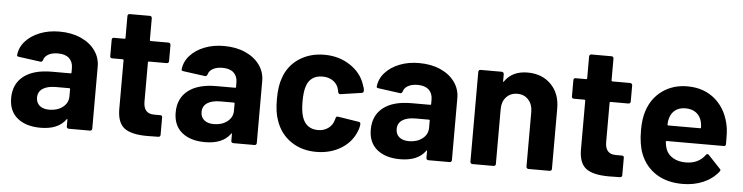

<svg xmlns="http://www.w3.org/2000/svg" viewBox="-43 -843 4042 1044"><g transform="rotate(5 1978.0 -321.0)"><path d="M26 -139Q26 -216 80 -258.5Q134 -301 234 -301H337Q341 -301 341 -305V-330Q341 -364 320 -383.5Q299 -403 259 -403Q228 -403 207 -391.5Q186 -380 181 -360Q176 -348 167 -350L49 -366Q36 -368 38 -374Q42 -417 72 -450.5Q102 -484 150 -503Q198 -522 257 -522Q323 -522 373.5 -499.5Q424 -477 452 -438Q480 -399 480 -351V-11Q480 -7 477 -3.5Q474 0 469 0H353Q348 0 344.5 -3Q341 -6 341 -11V-48Q341 -52 339 -52.5Q337 -53 336 -49Q294 8 199 8Q119 8 72.5 -30Q26 -68 26 -139ZM238 -94Q282 -94 311.5 -117Q341 -140 341 -176V-216Q341 -220 337 -220H264Q217 -220 191.5 -203Q166 -186 166 -154Q166 -126 185 -110Q204 -94 238 -94Z M617 -128V-397Q617 -402 612 -402H554Q549 -402 546 -405Q543 -408 543 -413V-502Q543 -514 554 -514H612Q617 -514 617 -519V-638Q617 -643 620 -646.5Q623 -650 628 -650H739Q744 -650 747 -646.5Q750 -643 750 -638V-519Q750 -514 755 -514H852Q857 -514 860.5 -510.5Q864 -507 864 -502V-413Q864 -408 860.5 -405Q857 -402 852 -402H755Q750 -402 750 -397V-183Q750 -117 808 -117H842Q853 -117 853 -106V-11Q853 0 842 1Q817 2 781 2Q695 2 656.5 -26.5Q618 -55 617 -128Z M924 -139Q924 -216 978 -258.5Q1032 -301 1132 -301H1235Q1239 -301 1239 -305V-330Q1239 -364 1218 -383.5Q1197 -403 1157 -403Q1126 -403 1105 -391.5Q1084 -380 1079 -360Q1074 -348 1065 -350L947 -366Q934 -368 936 -374Q940 -417 970 -450.5Q1000 -484 1048 -503Q1096 -522 1155 -522Q1221 -522 1271.5 -499.5Q1322 -477 1350 -438Q1378 -399 1378 -351V-11Q1378 -7 1375 -3.5Q1372 0 1367 0H1251Q1246 0 1242.5 -3Q1239 -6 1239 -11V-48Q1239 -52 1237 -52.5Q1235 -53 1234 -49Q1192 8 1097 8Q1017 8 970.5 -30Q924 -68 924 -139ZM1136 -94Q1180 -94 1209.5 -117Q1239 -140 1239 -176V-216Q1239 -220 1235 -220H1162Q1115 -220 1089.5 -203Q1064 -186 1064 -154Q1064 -126 1083 -110Q1102 -94 1136 -94Z M1483 -142Q1466 -186 1466 -259Q1466 -331 1483 -376Q1506 -444 1565 -483Q1624 -522 1703 -522Q1782 -522 1842.5 -482.5Q1903 -443 1924 -381Q1933 -359 1933 -346V-344Q1933 -335 1922 -333L1807 -316H1805Q1799 -316 1795 -325L1793 -336Q1787 -367 1762.5 -385Q1738 -403 1703 -403Q1669 -403 1647 -387Q1625 -371 1616 -341Q1606 -312 1606 -258Q1606 -207 1616 -176Q1626 -144 1648 -127.5Q1670 -111 1703 -111Q1735 -111 1758.5 -128Q1782 -145 1790 -174L1793 -184Q1795 -195 1806 -193L1920 -175Q1930 -174 1930 -164Q1930 -154 1925 -137Q1903 -69 1843 -30.5Q1783 8 1703 8Q1624 8 1565.5 -32Q1507 -72 1483 -142Z M1989 -139Q1989 -216 2043 -258.5Q2097 -301 2197 -301H2300Q2304 -301 2304 -305V-330Q2304 -364 2283 -383.5Q2262 -403 2222 -403Q2191 -403 2170 -391.5Q2149 -380 2144 -360Q2139 -348 2130 -350L2012 -366Q1999 -368 2001 -374Q2005 -417 2035 -450.5Q2065 -484 2113 -503Q2161 -522 2220 -522Q2286 -522 2336.5 -499.5Q2387 -477 2415 -438Q2443 -399 2443 -351V-11Q2443 -7 2440 -3.5Q2437 0 2432 0H2316Q2311 0 2307.5 -3Q2304 -6 2304 -11V-48Q2304 -52 2302 -52.5Q2300 -53 2299 -49Q2257 8 2162 8Q2082 8 2035.5 -30Q1989 -68 1989 -139ZM2201 -94Q2245 -94 2274.5 -117Q2304 -140 2304 -176V-216Q2304 -220 2300 -220H2227Q2180 -220 2154.5 -203Q2129 -186 2129 -154Q2129 -126 2148 -110Q2167 -94 2201 -94Z M2544 -11V-502Q2544 -507 2547 -510.5Q2550 -514 2555 -514H2671Q2676 -514 2679.5 -510.5Q2683 -507 2683 -502V-464Q2683 -460 2684.5 -459.5Q2686 -459 2687 -462Q2728 -522 2812 -522Q2891 -522 2940 -472.5Q2989 -423 2989 -341V-11Q2989 -6 2985.5 -3Q2982 0 2977 0H2861Q2857 0 2853.5 -3.5Q2850 -7 2850 -11V-311Q2850 -351 2827 -376.5Q2804 -402 2767 -402Q2729 -402 2706 -377Q2683 -352 2683 -312V-11Q2683 -6 2679.5 -3Q2676 0 2671 0H2555Q2551 0 2547.5 -3.5Q2544 -7 2544 -11Z M3137 -128V-397Q3137 -402 3132 -402H3074Q3069 -402 3066 -405Q3063 -408 3063 -413V-502Q3063 -514 3074 -514H3132Q3137 -514 3137 -519V-638Q3137 -643 3140 -646.5Q3143 -650 3148 -650H3259Q3264 -650 3267 -646.5Q3270 -643 3270 -638V-519Q3270 -514 3275 -514H3372Q3377 -514 3380.5 -510.5Q3384 -507 3384 -502V-413Q3384 -408 3380.5 -405Q3377 -402 3372 -402H3275Q3270 -402 3270 -397V-183Q3270 -117 3328 -117H3362Q3373 -117 3373 -106V-11Q3373 0 3362 1Q3337 2 3301 2Q3215 2 3176.5 -26.5Q3138 -55 3137 -128Z M3473 -135Q3453 -186 3453 -264Q3453 -325 3467 -368Q3490 -440 3548 -481.5Q3606 -523 3684 -523Q3778 -523 3840 -467Q3902 -411 3917 -314Q3920 -296 3920 -243V-228Q3920 -217 3908 -217H3598Q3593 -217 3593 -212Q3595 -189 3602 -171Q3613 -143 3641.5 -126.5Q3670 -110 3710 -110Q3780 -110 3816 -160Q3819 -165 3823.5 -165.5Q3828 -166 3832 -162L3898 -92Q3906 -86 3899 -77Q3867 -36 3816 -14Q3765 8 3703 8Q3618 8 3559 -29.5Q3500 -67 3473 -135ZM3598 -302H3773Q3777 -302 3777 -306Q3777 -320 3773 -338Q3765 -369 3742 -386Q3719 -403 3684 -403Q3652 -403 3630 -387.5Q3608 -372 3599 -342Q3594 -327 3594 -306Q3594 -302 3598 -302Z"/></g></svg>

Font: Barlow GEO Bold
Style: Regular
Weight: 700
Designer: Jeremy Tribby
Foundry: Tribby Type
Version: Version 1.408